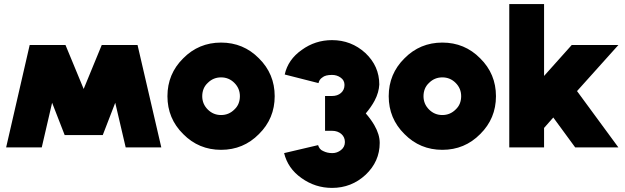

<svg xmlns="http://www.w3.org/2000/svg" viewBox="-20 -720 3051 938"><path d="M296 -60H482L300 -500H125ZM10 0H184L300 -500H125ZM594 0H768L652 -500H477ZM296 -60H482L652 -500H477Z M1060 -512Q951 -512 875 -435Q798 -359 798 -250Q798 -141 875 -65Q951 12 1060 12Q1169 12 1245 -65Q1322 -141 1322 -250Q1322 -359 1245 -435Q1169 -512 1060 -512ZM1060 -342Q1098 -342 1125 -315Q1152 -288 1152 -250Q1152 -231 1145.5 -214.5Q1139 -198 1125 -185Q1098 -158 1060 -158Q1022 -158 995 -185Q968 -212 968 -250Q968 -269 974.5 -285.5Q981 -302 995 -315Q1022 -342 1060 -342Z M1602 -524Q1520 -524 1454 -476Q1387 -429 1371 -356L1536 -314Q1540 -332 1554 -341Q1562 -348 1574 -351Q1586 -354 1602 -354Q1626 -354 1644 -341Q1663 -328 1663 -305Q1663 -281 1646 -266Q1629 -251 1602 -251H1568V-81H1602Q1630 -81 1648 -65Q1665 -50 1665 -26Q1665 -2 1646 13Q1627 28 1604 28Q1591 28 1580 25.5Q1569 23 1559 18Q1549 14 1543 6.5Q1537 -1 1534 -11L1368 28Q1377 65 1398 95.5Q1419 126 1453 150Q1520 198 1602 198Q1697 198 1766 134Q1835 69 1835 -22Q1835 -63 1809 -108Q1801 -122 1790.5 -136.5Q1780 -151 1767 -166Q1794 -198 1810 -228Q1821 -249 1826.5 -268.5Q1832 -288 1833 -307Q1833 -397 1765 -461Q1696 -524 1602 -524Z M2141 -512Q2032 -512 1956 -435Q1879 -359 1879 -250Q1879 -141 1956 -65Q2032 12 2141 12Q2250 12 2326 -65Q2403 -141 2403 -250Q2403 -359 2326 -435Q2250 -512 2141 -512ZM2141 -342Q2179 -342 2206 -315Q2233 -288 2233 -250Q2233 -231 2226.5 -214.5Q2220 -198 2206 -185Q2179 -158 2141 -158Q2103 -158 2076 -185Q2049 -212 2049 -250Q2049 -269 2055.5 -285.5Q2062 -302 2076 -315Q2103 -342 2141 -342Z M2468 0H2638V-95L2683 -146L2790 0H3001L2799 -275L3001 -500H2773L2638 -349V-700H2468Z"/></svg>

Font: Unageo
Style: Black
Weight: 900
Designer: Richard Sepsi
Foundry: Richard Sepsi
Version: Version 2.000